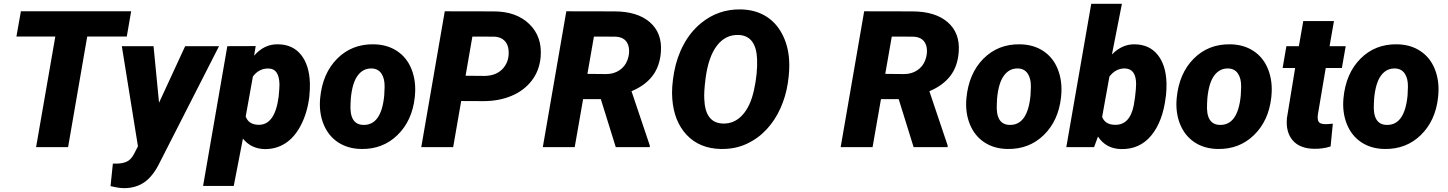

<svg xmlns="http://www.w3.org/2000/svg" viewBox="-20 -770 7581 1005"><path d="M643.6 -578.6H436.5L336.4 0H168.9L269.5 -578.6H65.9L89.4 -710.9H666.5Z M812.5 -232.4 949.2 -528.3H1126.5L816.9 79.1Q782.2 150.9 737.1 182.9Q691.9 214.8 629.4 214.8Q601.6 214.8 558.6 204.1L570.8 86.4H589.4Q619.1 86.4 641.6 76.9Q664.1 67.4 679.2 40L702.1 -3.9L617.7 -528.3H783.7Z M1599.1 -263.7Q1588.9 -180.7 1555.7 -116Q1522.5 -51.3 1473.4 -19.8Q1424.3 11.7 1363.8 10.3Q1294.4 8.3 1251.5 -44.4L1203.6 203.1H1043L1169.9 -528.3L1318.4 -528.8L1310.1 -478.5Q1363.3 -540 1435.5 -538.1Q1512.7 -537.1 1555.9 -482.9Q1599.1 -428.7 1602.1 -335Q1603 -304.7 1599.1 -263.7ZM1442.9 -329.1Q1440.4 -409.7 1388.2 -411.1Q1337.4 -414.1 1303.7 -369.6L1266.1 -160.2Q1281.2 -117.7 1333.5 -116.7Q1418.9 -115.2 1438.5 -263.7Q1442.9 -310.5 1442.9 -329.1Z M1936 -538.1Q2006.8 -537.1 2058.6 -502.7Q2110.4 -468.3 2134.5 -406.7Q2158.7 -345.2 2151.9 -270L2150.9 -259.3Q2137.2 -137.7 2060.5 -63Q1983.9 11.7 1871.1 9.8Q1800.8 8.8 1749.5 -25.1Q1698.2 -59.1 1673.6 -120.1Q1648.9 -181.2 1655.8 -255.9Q1668 -385.7 1744.9 -462.9Q1821.8 -540 1936 -538.1ZM1816.4 -255.9 1814.9 -227.1Q1808.1 -118.2 1881.3 -116.2Q1976.1 -113.3 1991.2 -270L1993.2 -314.5Q1994.1 -358.4 1976.8 -384.5Q1959.5 -410.6 1925.8 -411.6Q1881.3 -413.1 1852.8 -375.2Q1824.2 -337.4 1816.4 -255.9Z M2394 -241.2 2352.1 0H2185.1L2308.1 -710.9L2563.5 -710.4Q2682.1 -710.4 2750.2 -644.5Q2818.4 -578.6 2810.1 -473.6Q2804.2 -401.9 2764.2 -349.1Q2724.1 -296.4 2658.4 -268.6Q2592.8 -240.7 2511.2 -240.7ZM2417 -373.5 2517.6 -372.6Q2581.1 -374 2614.7 -413.8Q2648.4 -453.6 2641.6 -511.7Q2637.7 -541.5 2618.9 -558.8Q2600.1 -576.2 2569.3 -578.1L2452.6 -578.6Z M3125 -251H3032.2L2988.3 0H2821.3L2944.3 -710.9L3195.3 -710.4Q3315.9 -710.4 3381.1 -654.1Q3446.3 -597.7 3439.5 -500Q3434.1 -422.9 3395 -372.3Q3356 -321.8 3285.6 -292.5L3381.3 -8.3V0H3203.1ZM3054.7 -383.3 3152.3 -382.3Q3192.4 -382.3 3221.9 -401.9Q3251.5 -421.4 3264.2 -455.3Q3276.9 -489.3 3271.5 -521Q3261.7 -575.2 3202.1 -578.1L3088.9 -578.6Z M3752.4 9.8Q3641.6 7.3 3574.7 -63.5Q3507.8 -134.3 3499 -252.9Q3494.1 -311.5 3508.3 -390.9Q3522.5 -470.2 3558.6 -537.1Q3594.7 -604 3648.9 -648.4Q3739.7 -723.1 3857.9 -720.7Q3930.7 -719.2 3985.1 -687.3Q4039.6 -655.3 4072.3 -595.2Q4105 -535.2 4110.4 -458.5Q4114.3 -404.3 4103.8 -335.2Q4093.3 -266.1 4065.2 -203.4Q4037.1 -140.6 3992.7 -92.8Q3948.2 -44.9 3887.9 -16.8Q3827.6 11.2 3752.4 9.8ZM3942.9 -460Q3938 -582 3848.1 -586.9Q3778.8 -590.3 3733.4 -532Q3688 -473.6 3673.3 -359.9Q3664.1 -289.6 3666.5 -251Q3671.4 -127 3762.2 -123.5Q3821.8 -120.6 3864.7 -166.3Q3907.7 -211.9 3926.8 -299.1Q3945.8 -386.2 3942.9 -460Z M4684.1 -251H4591.3L4547.4 0H4380.4L4503.4 -710.9L4754.4 -710.4Q4875 -710.4 4940.2 -654.1Q5005.4 -597.7 4998.5 -500Q4993.2 -422.9 4954.1 -372.3Q4915 -321.8 4844.7 -292.5L4940.4 -8.3V0H4762.2ZM4613.8 -383.3 4711.4 -382.3Q4751.5 -382.3 4781 -401.9Q4810.5 -421.4 4823.2 -455.3Q4835.9 -489.3 4830.6 -521Q4820.8 -575.2 4761.2 -578.1L4647.9 -578.6Z M5318.8 -538.1Q5389.6 -537.1 5441.4 -502.7Q5493.2 -468.3 5517.3 -406.7Q5541.5 -345.2 5534.7 -270L5533.7 -259.3Q5520 -137.7 5443.4 -63Q5366.7 11.7 5253.9 9.8Q5183.6 8.8 5132.3 -25.1Q5081.1 -59.1 5056.4 -120.1Q5031.7 -181.2 5038.6 -255.9Q5050.8 -385.7 5127.7 -462.9Q5204.6 -540 5318.8 -538.1ZM5199.2 -255.9 5197.8 -227.1Q5190.9 -118.2 5264.2 -116.2Q5358.9 -113.3 5374 -270L5376 -314.5Q5377 -358.4 5359.6 -384.5Q5342.3 -410.6 5308.6 -411.6Q5264.2 -413.1 5235.6 -375.2Q5207 -337.4 5199.2 -255.9Z M6082 -263.2Q6066.9 -134.8 6006.3 -61Q5945.8 12.7 5847.2 10.3Q5769 8.3 5727.1 -55.2L5707 0H5561.5L5691.9 -750H5852.5L5800.3 -484.9Q5853.5 -539.1 5918.9 -538.1Q5996.6 -537.1 6040 -482.7Q6083.5 -428.2 6085.9 -334.5Q6086.4 -303.2 6083.5 -273.4ZM5922.4 -272.9Q5926.3 -302.7 5926.8 -329.6Q5926.8 -408.2 5870.6 -411.6Q5820.8 -413.6 5787.1 -369.1L5749 -158.2Q5764.2 -117.7 5815.4 -116.7Q5894 -114.3 5914.6 -219.2L5921.4 -262.7Z M6419.4 -538.1Q6490.2 -537.1 6542 -502.7Q6593.8 -468.3 6617.9 -406.7Q6642.1 -345.2 6635.3 -270L6634.3 -259.3Q6620.6 -137.7 6543.9 -63Q6467.3 11.7 6354.5 9.8Q6284.2 8.8 6232.9 -25.1Q6181.6 -59.1 6157 -120.1Q6132.3 -181.2 6139.2 -255.9Q6151.4 -385.7 6228.3 -462.9Q6305.2 -540 6419.4 -538.1ZM6299.8 -255.9 6298.3 -227.1Q6291.5 -118.2 6364.7 -116.2Q6459.5 -113.3 6474.6 -270L6476.6 -314.5Q6477.5 -358.4 6460.2 -384.5Q6442.9 -410.6 6409.2 -411.6Q6364.7 -413.1 6336.2 -375.2Q6307.6 -337.4 6299.8 -255.9Z M6962.4 -659.7 6939.5 -528.3H7023.9L7003.9 -414.1H6919.4L6878.4 -171.4Q6875 -146.5 6881.6 -133.8Q6888.2 -121.1 6914.6 -120.1Q6924.8 -119.6 6956.5 -122.6L6944.8 -3.4Q6904.3 9.8 6858.4 8.8Q6783.7 7.8 6746.6 -35.2Q6709.5 -78.1 6716.3 -151.9L6759.3 -414.1H6693.8L6713.4 -528.3H6778.8L6801.8 -659.7Z M7292.5 -538.1Q7363.3 -537.1 7415 -502.7Q7466.8 -468.3 7491 -406.7Q7515.1 -345.2 7508.3 -270L7507.3 -259.3Q7493.7 -137.7 7417 -63Q7340.3 11.7 7227.5 9.8Q7157.2 8.8 7106 -25.1Q7054.7 -59.1 7030 -120.1Q7005.4 -181.2 7012.2 -255.9Q7024.4 -385.7 7101.3 -462.9Q7178.2 -540 7292.5 -538.1ZM7172.9 -255.9 7171.4 -227.1Q7164.6 -118.2 7237.8 -116.2Q7332.5 -113.3 7347.7 -270L7349.6 -314.5Q7350.6 -358.4 7333.3 -384.5Q7315.9 -410.6 7282.2 -411.6Q7237.8 -413.1 7209.2 -375.2Q7180.7 -337.4 7172.9 -255.9Z"/></svg>

Font: TypoPRO Roboto
Style: Italic
Weight: 900
Italic angle: -12°
Designer: Google
Version: Version 2.136; 2016